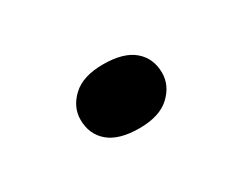

<svg xmlns="http://www.w3.org/2000/svg" viewBox="-38 -576 588 466"><g transform="rotate(-30 256.5 -342.5)"><path d="M256.4 -253Q199.3 -253 170.7 -277.2Q142.1 -301.5 142.1 -342.4Q142.1 -377.7 171 -404.7Q199.9 -431.7 256.4 -431.7Q313.4 -431.7 342 -407.5Q370.6 -383.2 370.6 -342.4Q370.6 -307 341.7 -280Q312.8 -253 256.4 -253Z"/></g></svg>

Font: Lexend Tera
Style: Regular
Weight: 400
Designer: Bonnie Shaver-Troup, Thomas Jockin
Foundry: Lexend
Version: Version 1.007